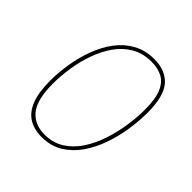

<svg xmlns="http://www.w3.org/2000/svg" viewBox="-184 -847 1002 1002"><g transform="rotate(45 316.5 -346.0)"><path d="M268 6Q211 6 171.5 -18.5Q132 -43 111.5 -96Q91 -149 91 -233Q91 -294 101.5 -359Q112 -424 134.5 -484.5Q157 -545 192.5 -593Q228 -641 279 -669.5Q330 -698 397 -698Q479 -698 524 -647.5Q569 -597 569 -475Q569 -415 559 -349Q549 -283 527 -220Q505 -157 469.5 -106Q434 -55 384 -24.5Q334 6 268 6ZM269 -14Q331 -14 377.5 -43.5Q424 -73 456.5 -122.5Q489 -172 509 -232.5Q529 -293 538.5 -356.5Q548 -420 548 -476Q548 -555 529.5 -598.5Q511 -642 477 -660Q443 -678 397 -678Q333 -678 285.5 -650.5Q238 -623 205 -576Q172 -529 151.5 -471Q131 -413 121.5 -351.5Q112 -290 112 -233Q112 -115 153 -64.5Q194 -14 269 -14Z"/></g></svg>

Font: Bitter Thin Thin
Style: Italic
Weight: 250
Italic angle: -9°
Version: Version 2.002